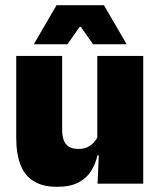

<svg xmlns="http://www.w3.org/2000/svg" viewBox="-20 -708 618 740"><path d="M42.5 -492.5H219.5V-209.5Q219.5 -186 225.2 -169Q231 -152 245 -143Q259 -134 283 -134Q302 -134 316.2 -140.5Q330.5 -147 340.8 -158Q351 -169 357 -182L384 -109H355.5Q348 -75 330.2 -47.5Q312.5 -20 281 -4Q249.5 12 199.5 12Q146 12 111 -9Q76 -30 59.2 -72.2Q42.5 -114.5 42.5 -179ZM355 -492.5H532V0H356L361.5 -126.5L355 -144.5ZM111.5 -539.5 198 -688H380.5L467 -539.5V-537.5H338.5L291.5 -604.5H287L240 -537.5H111.5Z"/></svg>

Font: Anek Kannada ExtraBold
Style: Regular
Weight: 800
Version: Version 1.003